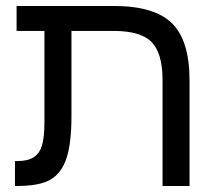

<svg xmlns="http://www.w3.org/2000/svg" viewBox="-20 -619 731 639"><path d="M127.9 -516.1V-213.9C127.9 -178.4 125.2 -151.9 119.6 -134.3C114.1 -116.7 104.8 -103.8 91.8 -95.5C78.8 -87.2 60.9 -83 38.1 -83H29.8V0H35.2C86.9 0 124.8 -7.2 148.9 -21.7C173 -36.2 190.5 -59.9 201.4 -92.8C212.3 -125.7 217.8 -172 217.8 -231.9V-516.1H357.9C418.1 -516.1 460.4 -503.7 484.6 -479C508.9 -454.3 521 -411.9 521 -352.1V0H610.8V-351.1C610.8 -439.9 591.3 -503.5 552.2 -541.7C513.2 -580 448.7 -599.1 358.9 -599.1H35.2V-516.1Z"/></svg>

Font: Arimo
Style: Regular
Weight: 400
Designer: Steve Matteson
Foundry: Monotype Imaging Inc.
Version: Version 1.32